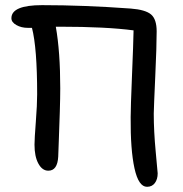

<svg xmlns="http://www.w3.org/2000/svg" viewBox="-20 -739 703 739"><path d="M166 -82Q142.6 -82 127.7 -109.4Q112.8 -136.7 112.8 -182.1Q112.8 -204.6 117.9 -270.3Q123 -335.9 123 -376Q123 -554.7 103 -631.8H86.9Q62 -631.8 43 -642.6Q23.9 -653.3 23.9 -668.9Q23.9 -719.2 142.1 -719.2Q303.2 -719.2 482.9 -706.1Q540 -701.7 561.5 -683.3Q583 -665 583 -618.2Q583 -561.5 577.6 -445.1Q572.3 -328.6 571.8 -301.8Q571.8 -234.4 579.3 -155.3Q586.9 -76.2 586.9 -71.8Q586.9 -49.3 576.2 -34.7Q565.4 -20 545.9 -20Q513.2 -20 497.6 -91.3Q481.9 -162.6 482.9 -288.1Q482.9 -323.7 488 -447.3Q493.2 -570.8 494.1 -622.1Q387.2 -636.2 210.9 -636.2H194.8Q211.9 -540 211.9 -398.9Q211.9 -364.7 210.2 -308.8Q208.5 -252.9 206.3 -196.5Q204.1 -140.1 204.1 -136.2Q201.2 -82 166 -82Z"/></svg>

Font: Shantell Sans Irregular Bouncy
Style: Regular
Weight: 400
Designer: Stephen Nixon, Anya Danilova, Shantell Martin
Foundry: Arrow Type
Version: Version 1.006;[9816181b4]